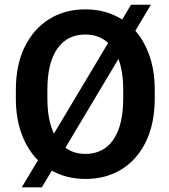

<svg xmlns="http://www.w3.org/2000/svg" viewBox="-20 -761 728 827"><path d="M646.5 -373.5V-336.9Q646.5 -229.5 608.9 -151.6Q571.3 -73.7 504.2 -32Q437 9.8 348.1 9.8Q267.6 9.8 203.1 -25.9L160.2 45.9H73.7L143.6 -70.8Q98.6 -115.7 73.5 -183.1Q48.3 -250.5 48.3 -336.9V-373.5Q48.3 -481.4 86.4 -559.1Q124.5 -636.7 191.9 -678.7Q259.3 -720.7 347.2 -720.7Q437.5 -720.7 506.3 -676.8L544.4 -740.7H629.9L563 -628.4Q602.5 -583.5 624.5 -519Q646.5 -454.6 646.5 -373.5ZM184.1 -336.9Q184.1 -244.6 212.4 -185.5L445.8 -576.2Q406.7 -612.3 347.2 -612.3Q269.5 -612.3 226.8 -551.3Q184.1 -490.2 184.1 -374.5ZM510.7 -336.9V-374.5Q510.7 -452.6 490.2 -507.3L261.7 -124.5Q297.9 -98.1 348.1 -98.1Q426.3 -98.1 468.5 -159.9Q510.7 -221.7 510.7 -336.9Z"/></svg>

Font: Vazirmatn UI FD SemiBold
Style: Regular
Weight: 600
Designer: Saber Rastikerdar
Foundry: Saber Rastikerdar
Version: Version 33.003